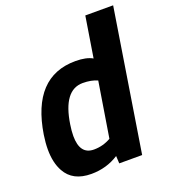

<svg xmlns="http://www.w3.org/2000/svg" viewBox="-132 -807 810 914"><g transform="rotate(-20 273.0 -350.5)"><path d="M286 -522Q341 -522 372 -504L405 -710H546L432 7H316L314 -31Q252 9 175 9Q81 9 44 -59Q19 -104 19 -171Q19 -205 25 -244Q69 -522 286 -522ZM283 -412Q185 -412 160 -247Q155 -215 155 -190Q155 -96 226 -96Q272 -96 312 -119L357 -398Q326 -412 283 -412Z"/></g></svg>

Font: Rambla
Style: Bold Italic
Weight: 700
Italic angle: -12°
Designer: Martin Sommaruga
Foundry: Martin Sommaruga
Version: Version 1.001